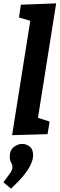

<svg xmlns="http://www.w3.org/2000/svg" viewBox="-46 -799 358 1142"><path d="M26 5 145 -744 194 -658 67 -695 78 -771 288 -779 169 -30 118 -118 249 -76 237 -1ZM19 323 -26 285Q2 249 15 229.5Q28 210 28 196Q28 181 20 167.5Q12 154 12 131Q12 95 35.5 76Q59 57 86 57Q111 57 131 73Q151 89 151 125Q151 147 138.5 176Q126 205 97.5 241Q69 277 19 323Z"/></svg>

Font: Bitter Thin
Style: Bold Italic
Weight: 700
Italic angle: -9°
Version: Version 3.021